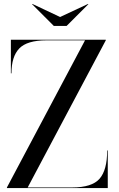

<svg xmlns="http://www.w3.org/2000/svg" viewBox="-20 -951 600 971"><path d="M284 -865 425 -931 427 -930 317 -820H252L142 -930L144 -931ZM35 -750H515V-747L120 -3H345Q445 -3 483.5 -47Q522 -91 522 -190H525V0H15V-3L410 -747H215Q117 -747 77.5 -706Q38 -665 38 -580H35Z"/></svg>

Font: Bodoni* 72
Style: Regular
Weight: 400
Version: Version 1.003